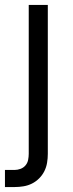

<svg xmlns="http://www.w3.org/2000/svg" viewBox="-36 -540 294 775"><path d="M-16 215V146H23Q35 146 47 141.5Q59 137 67 127.5Q75 118 77.5 105.5Q80 93 80 81V-520H157V81Q157 99 154 117Q151 135 143 151Q135 167 122 180Q109 193 93 201Q77 209 59 212Q41 215 23 215Z"/></svg>

Font: Iosevka QP
Style: Regular
Weight: 400
Designer: Belleve Invis
Foundry: Belleve Invis
Version: Version 20.0.0; ttfautohint (v1.8.4)